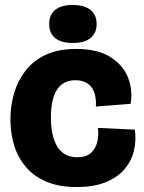

<svg xmlns="http://www.w3.org/2000/svg" viewBox="-20 -739 579 773"><path d="M289 14Q218 14 167 -7.5Q116 -29 84 -67Q52 -105 37 -154Q22 -203 22 -258Q22 -314 37 -364.5Q52 -415 83.5 -455.5Q115 -496 165.5 -519Q216 -542 287 -542Q371 -542 422.5 -510.5Q474 -479 494.5 -429Q515 -379 506 -321L366 -310Q368 -346 358.5 -369.5Q349 -393 330 -404.5Q311 -416 284 -416Q260 -416 241.5 -407Q223 -398 210.5 -379.5Q198 -361 191.5 -333Q185 -305 185 -266Q185 -216 196.5 -180Q208 -144 231.5 -125Q255 -106 291 -106Q328 -106 347 -124Q366 -142 372 -169.5Q378 -197 374 -224L523 -217Q529 -173 519 -131.5Q509 -90 480.5 -57Q452 -24 404.5 -5Q357 14 289 14ZM273 -566Q227 -566 202.5 -585.5Q178 -605 178 -642Q178 -680 202.5 -699.5Q227 -719 273 -719Q320 -719 344.5 -699Q369 -679 369 -642Q369 -606 344.5 -586Q320 -566 273 -566Z"/></svg>

Font: Bricolage Grotesque 96pt ExtraBold
Style: Regular
Weight: 800
Designer: Mathieu Triay
Foundry: Atelier Triay
Version: Version 1.001;gftools[0.9.33.dev8+g029e19f]